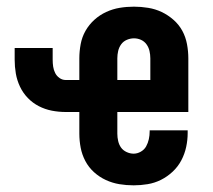

<svg xmlns="http://www.w3.org/2000/svg" viewBox="-20 -548 640 576"><path d="M381 8Q359 8 338 4.5Q317 1 297.5 -8Q278 -17 262 -31.5Q246 -46 236 -65Q226 -84 222 -105Q218 -126 218 -147V-212H177Q156 -212 135.5 -216Q115 -220 96.5 -229.5Q78 -239 63.5 -254Q49 -269 40 -288Q31 -307 27.5 -327.5Q24 -348 24 -369V-404H138V-369Q138 -358 139.5 -348Q141 -338 145.5 -329Q150 -320 158.5 -314Q167 -308 177 -308H218V-373Q218 -394 222 -415.5Q226 -437 236.5 -455.5Q247 -474 263 -488.5Q279 -503 298.5 -512Q318 -521 339 -524.5Q360 -528 382 -528Q403 -528 424.5 -524.5Q446 -521 465 -512Q484 -503 500.5 -488.5Q517 -474 527 -455.5Q537 -437 541 -415.5Q545 -394 545 -373V-212H332V-147Q332 -136 334.5 -125Q337 -114 343 -105.5Q349 -97 359.5 -92Q370 -87 381 -87Q392 -87 402.5 -93Q413 -99 418.5 -109Q424 -119 426.5 -130.5Q429 -142 429 -154V-157H543V-149Q543 -128 538.5 -107Q534 -86 524 -67Q514 -48 498 -33Q482 -18 463 -8.5Q444 1 423 4.5Q402 8 381 8ZM431 -308V-373Q431 -384 428.5 -395Q426 -406 419.5 -415Q413 -424 403 -428.5Q393 -433 382 -433Q371 -433 360.5 -428.5Q350 -424 343.5 -415Q337 -406 334.5 -395Q332 -384 332 -373V-308Z"/></svg>

Font: Iosevka Extrabold Extended
Style: Regular
Weight: 800
Width: 7
Monospace: yes
Designer: Belleve Invis
Foundry: Belleve Invis
Version: Version 32.5.0; ttfautohint (v1.8.4)